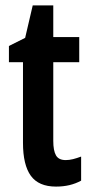

<svg xmlns="http://www.w3.org/2000/svg" viewBox="-20 -680 335 710"><path d="M223 -88Q236 -88 250 -91.5Q264 -95 280 -101V-12Q260 -1 237 4.5Q214 10 187 10Q123 10 94 -30Q65 -70 65 -152V-450H13V-510L73 -540L101 -660H177V-543H273V-450H177V-159Q177 -123 187 -105.5Q197 -88 223 -88Z"/></svg>

Font: Noto Sans Lao UI ExtCond SemBd
Style: Regular
Weight: 600
Width: 2
Designer: Monotype Design Team
Foundry: Monotype Imaging Inc.
Version: Version 2.000; ttfautohint (v1.8.4.7-5d5b)